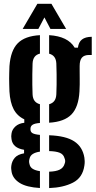

<svg xmlns="http://www.w3.org/2000/svg" viewBox="-20 -792 500 1002"><path d="M188.4 189.2Q118.7 185.1 83.2 163Q47.6 140.8 40.7 106Q39.1 97.9 38.5 89.5Q37.8 81 39.1 72.7Q42.3 48.4 57.5 31.1Q72.6 13.8 105.6 8.2V-10.3Q45.9 -19.8 40 -66.3Q38.7 -76.5 38.7 -81.1Q38.7 -85.6 40 -94.5Q42.5 -115.3 60 -131.7Q77.6 -148.1 106.8 -151.3V-169.3Q69.6 -186.8 51.1 -222.2Q32.7 -257.6 29.3 -314.4Q28.7 -334.3 28.2 -350.6Q27.7 -366.8 27.7 -382Q27.7 -397.1 28.2 -412.6Q28.7 -428.2 29.3 -446.3Q35.2 -528 72.4 -566Q109.6 -604.1 188.4 -608.5V-512.2Q169.8 -507.6 160.4 -494.9Q151 -482.1 150 -460.8Q149 -432.8 148.7 -404.8Q148.4 -376.9 148.7 -350.3Q149 -323.7 150 -299.9Q151 -278.1 160.6 -265.5Q170.2 -252.9 188.4 -248.1V-150.3Q160.5 -148.1 149.8 -140.7Q139 -133.4 139 -120.3Q139 -119.5 139 -118.5Q139 -117.6 139 -116.3Q139 -103.4 149.6 -97.1Q160.1 -90.7 188.4 -88V-0.6Q165.7 2.6 151.5 11.4Q137.3 20.3 134.1 36.3Q131.8 43.6 131.8 50.5Q131.8 57.5 134.1 65.1Q137.3 81.1 151.6 89.6Q165.8 98 188.4 101.2ZM236.4 189.5V104Q272.6 102.9 292.1 93Q311.6 83.1 317.3 62.6Q320.5 55 320.2 47.7Q319.8 40.3 316.6 33.1Q311.2 13.5 292 5.4Q272.7 -2.6 236.4 -3.5V-86.1Q323.7 -83 367.4 -54.3Q411.1 -25.7 420.4 30.7Q421.7 38 422 48.8Q422.4 59.7 420.4 72.2Q411.5 135.1 360.8 161.1Q310.1 187 236.4 189.5ZM236.4 -151.6V-248.1Q254.1 -252.9 263.5 -265.5Q272.9 -278.1 274 -299.9Q275.1 -323.7 275.4 -350.3Q275.6 -376.9 275.4 -404.8Q275.1 -432.8 274 -460.8Q272.9 -482.1 263.5 -494.7Q254.2 -507.2 236.4 -511.8V-608.5Q334.9 -602.5 369.7 -543.3H386.7Q390.3 -572.3 407.8 -585.9Q425.4 -599.6 458.8 -600V-505.1H445.3Q419.5 -505.1 407.6 -491.4Q395.7 -477.7 395.7 -447.5V-419.6Q395.7 -400.3 396 -383.8Q396.2 -367.3 396 -350.7Q395.8 -334.1 394.7 -314.4Q390.1 -233.2 353 -194.8Q315.9 -156.3 236.4 -151.6ZM98.2 -640.9 175 -772.1H248.4L325.2 -640.9H243.3L211.8 -701.1L180.1 -640.9Z"/></svg>

Font: Big Shoulders Stencil Display SC Thin
Style: Regular
Weight: 100
Designer: Patric King
Foundry: XO Type Co
Version: Version 2.001